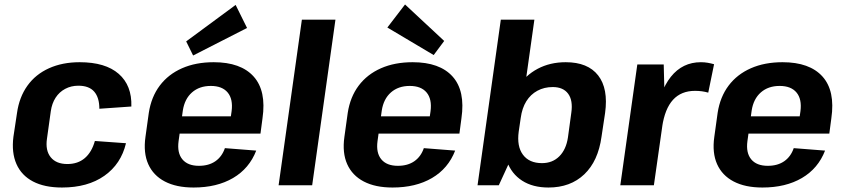

<svg xmlns="http://www.w3.org/2000/svg" viewBox="-20 -828 3779 858"><path d="M257 10Q179 10 127.5 -17Q76 -44 53.5 -95Q31 -146 40 -217L56 -323Q66 -394 102.5 -445Q139 -496 199 -523Q259 -550 336 -550Q451 -550 510.5 -498Q570 -446 567 -352L424 -342Q424 -392 401 -418.5Q378 -445 330 -445Q298 -445 271.5 -431Q245 -417 228.5 -391.5Q212 -366 207 -331L190 -209Q182 -156 206.5 -125.5Q231 -95 281 -95Q328 -95 359 -121.5Q390 -148 404 -198L543 -188Q521 -95 446.5 -42.5Q372 10 257 10Z M845 10Q768 10 716.5 -17Q665 -44 642.5 -94.5Q620 -145 630 -216L645 -324Q656 -395 694 -445.5Q732 -496 793.5 -523Q855 -550 935 -550Q1056 -550 1113.5 -486Q1171 -422 1153 -299L1144 -231H756L766 -308H1036L1007 -276L1015 -331Q1022 -385 997.5 -414.5Q973 -444 922 -444Q871 -444 838 -415Q805 -386 797 -334L778 -197Q771 -145 795 -116Q819 -87 869 -87Q913 -87 942.5 -107.5Q972 -128 985 -166L1125 -155Q1094 -75 1021.5 -32.5Q949 10 845 10ZM1084 -703 843 -580 812 -643 1033 -806Z M1479 -740 1375 0H1225L1329 -740Z M1734 10Q1657 10 1605.5 -17Q1554 -44 1531.5 -94.5Q1509 -145 1519 -216L1534 -324Q1545 -395 1583 -445.5Q1621 -496 1682.5 -523Q1744 -550 1824 -550Q1945 -550 2002.5 -486Q2060 -422 2042 -299L2033 -231H1645L1655 -308H1925L1896 -276L1904 -331Q1911 -385 1886.5 -414.5Q1862 -444 1811 -444Q1760 -444 1727 -415Q1694 -386 1686 -334L1667 -197Q1660 -145 1684 -116Q1708 -87 1758 -87Q1802 -87 1831.5 -107.5Q1861 -128 1874 -166L2014 -155Q1983 -75 1910.5 -32.5Q1838 10 1734 10ZM1965 -645 1918 -582 1711 -705 1790 -808Z M2431 10Q2361 10 2313.5 -20.5Q2266 -51 2245.5 -107Q2225 -163 2235 -239L2244 -303Q2256 -380 2291.5 -435.5Q2327 -491 2382.5 -520.5Q2438 -550 2508 -550Q2607 -550 2653 -491Q2699 -432 2684 -323L2668 -217Q2653 -108 2591 -49Q2529 10 2431 10ZM2218 -740H2368L2288 -172L2209 0H2114ZM2402 -99Q2449 -99 2479.5 -129.5Q2510 -160 2518 -214L2533 -324Q2541 -379 2519 -409Q2497 -439 2450 -439Q2412 -439 2381.5 -422.5Q2351 -406 2332 -375.5Q2313 -345 2307 -301L2298 -240Q2289 -174 2317 -136.5Q2345 -99 2402 -99Z M2828 -540H2946L2951 -344L2902 0H2752ZM2908 -294Q2926 -420 2978 -485Q3030 -550 3112 -550Q3128 -550 3142.5 -547.5Q3157 -545 3171 -541L3145 -414Q3118 -422 3086 -422Q3024 -422 2987.5 -382Q2951 -342 2939 -261Z M3387 10Q3310 10 3258.5 -17Q3207 -44 3184.5 -94.5Q3162 -145 3172 -216L3187 -324Q3198 -395 3236 -445.5Q3274 -496 3335.5 -523Q3397 -550 3477 -550Q3598 -550 3655.5 -486Q3713 -422 3695 -299L3686 -231H3298L3308 -308H3578L3549 -276L3557 -331Q3564 -385 3539.5 -414.5Q3515 -444 3464 -444Q3413 -444 3380 -415Q3347 -386 3339 -334L3320 -197Q3313 -145 3337 -116Q3361 -87 3411 -87Q3455 -87 3484.5 -107.5Q3514 -128 3527 -166L3667 -155Q3636 -75 3563.5 -32.5Q3491 10 3387 10Z"/></svg>

Font: Pathway Extreme SemiCondensed
Style: Bold Italic
Weight: 700
Width: 4
Italic angle: -8°
Version: Version 1.001;gftools[0.9.26]